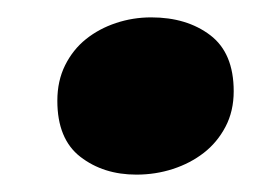

<svg xmlns="http://www.w3.org/2000/svg" viewBox="-20 -425 313 221"><path d="M249 -320Q249 -297 239.5 -279Q230 -261 214.5 -249Q199 -237 179 -230.5Q159 -224 137 -224Q99 -224 72.5 -244.5Q46 -265 46 -309Q46 -332 55 -350Q64 -368 79 -380Q94 -392 113.5 -398.5Q133 -405 154 -405Q195 -405 222 -384.5Q249 -364 249 -320Z"/></svg>

Font: Racing Sans One
Style: Regular
Weight: 400
Designer: Pablo Impallari, Rodrigo Fuenzalida
Foundry: Pablo Impallari, Rodrigo Fuenzalida
Version: Version 1.001; ttfautohint (v0.8) -G 200 -r 50